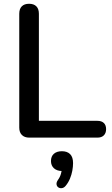

<svg xmlns="http://www.w3.org/2000/svg" viewBox="-20 -729 592 1017"><path d="M135 0Q110 0 96 -14Q82 -28 82 -53V-656Q82 -682 95.5 -695.5Q109 -709 134 -709Q159 -709 172.5 -695.5Q186 -682 186 -656V-89H496Q518 -89 530 -77.5Q542 -66 542 -45Q542 -24 530 -12Q518 0 496 0ZM328 255Q319 266 308 267.5Q297 269 289 263.5Q281 258 279.5 247.5Q278 237 287 224Q298 209 303 191Q308 173 308 159L311 177Q282 177 266 162.5Q250 148 250 124Q250 99 265.5 85.5Q281 72 308 72Q336 72 351.5 87.5Q367 103 367 135Q367 154 363 175.5Q359 197 350.5 217.5Q342 238 328 255Z"/></svg>

Font: Nunito ExtraLight SemiBold
Style: Regular
Weight: 600
Version: Version 3.602